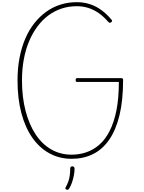

<svg xmlns="http://www.w3.org/2000/svg" viewBox="-20 -1440 1320 1764"><path d="M638 19Q527 19 435.5 -30.5Q344 -80 278 -173.5Q212 -267 176.5 -400.5Q141 -534 141 -701Q141 -813 159.5 -909Q178 -1005 212.5 -1085.5Q247 -1166 296 -1227.5Q345 -1289 405.5 -1332.5Q466 -1376 536.5 -1398Q607 -1420 685 -1420Q749 -1420 805 -1402Q861 -1384 910 -1348.5Q959 -1313 1002 -1262Q1010 -1254 1010 -1248.5Q1010 -1243 1002 -1236Q993 -1229 987 -1230.5Q981 -1232 973 -1241Q931 -1289 886.5 -1320Q842 -1351 792 -1367Q742 -1383 685 -1383Q612 -1383 546.5 -1361.5Q481 -1340 425.5 -1299Q370 -1258 325 -1198Q280 -1138 248 -1062.5Q216 -987 199 -896Q182 -805 182 -701Q182 -547 215 -421Q248 -295 307.5 -205Q367 -115 451 -67Q535 -19 638 -19Q709 -19 773.5 -41Q838 -63 892.5 -110.5Q947 -158 987 -236Q1027 -314 1049.5 -425Q1072 -536 1072 -687H686Q682 -687 678.5 -691Q675 -695 675 -705Q675 -714 678.5 -718Q682 -722 686 -722H1092Q1103 -722 1107 -718.5Q1111 -715 1111 -707Q1111 -517 1077.5 -380Q1044 -243 982 -154.5Q920 -66 833 -23.5Q746 19 638 19ZM591 302Q581 298 580.5 292.5Q580 287 586 275Q599 252 607.5 228Q616 204 620.5 175Q625 146 625 109Q625 101 629 94.5Q633 88 644 88Q655 88 660 94.5Q665 101 665 109Q665 137 659 170Q653 203 642 235Q631 267 616 291Q612 298 606.5 302Q601 306 591 302Z"/></svg>

Font: Playwrite BE WAL Thin
Style: Regular
Weight: 250
Version: Version 1.002